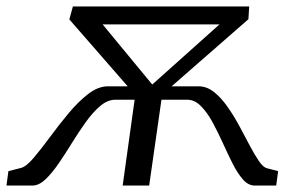

<svg xmlns="http://www.w3.org/2000/svg" viewBox="-69 -574 901 594"><path d="M-49 0 -43 -44.5 -4 -54.5Q12 -58.5 34.8 -85.2Q57.5 -112 84.8 -149Q112 -186 142 -222.2Q172 -258.5 203.2 -282.8Q234.5 -307 265 -307H326L145.5 -514L156.5 -554H702L699.5 -514.5L462 -307H545.5Q570.5 -307 592.8 -289.5Q615 -272 634.5 -244.2Q654 -216.5 671 -185Q688 -153.5 703.2 -124.5Q718.5 -95.5 731.8 -76Q745 -56.5 757 -53.5L791.5 -44.5L785.5 0H718.5Q699 0 682.2 -19.2Q665.5 -38.5 650.2 -68.8Q635 -99 619.8 -132.8Q604.5 -166.5 588 -196.8Q571.5 -227 552.2 -246.2Q533 -265.5 510 -265.5H430.5L392.5 0H310.5L347.5 -265.5H288Q264 -265.5 241.2 -246.2Q218.5 -227 196.8 -196.8Q175 -166.5 154.2 -132.8Q133.5 -99 112.8 -68.8Q92 -38.5 71.8 -19.2Q51.5 0 31.5 0ZM402 -312.5 610 -498.5H248.5Z"/></svg>

Font: Merriweather 20pt Light
Style: Italic
Weight: 300
Italic angle: -7.8°
Version: Version 2.101